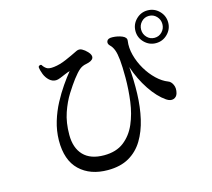

<svg xmlns="http://www.w3.org/2000/svg" viewBox="-116 -965 1232 1117"><g transform="rotate(-15 500.0 -406.0)"><path d="M401 13Q295 13 231.5 -47.5Q168 -108 169 -228Q170 -286 186.5 -340.5Q203 -395 228.5 -443Q254 -491 282 -531.5Q310 -572 334 -601Q322 -598 304.5 -590.5Q287 -583 271 -576.5Q255 -570 244 -570Q222 -570 204.5 -586Q187 -602 177.5 -625.5Q168 -649 166 -671Q169 -677 175 -679Q181 -681 185 -678Q193 -664 207 -654Q221 -644 253 -648Q288 -652 327.5 -669Q367 -686 403 -704Q420 -712 436 -703.5Q452 -695 467 -679Q488 -657 481 -640Q474 -623 437 -616Q414 -612 396.5 -597.5Q379 -583 353 -549Q331 -520 303.5 -476.5Q276 -433 256 -375Q236 -317 236 -243Q236 -164 278 -120Q320 -76 402 -76Q475 -76 521.5 -112Q568 -148 593.5 -207Q619 -266 628.5 -337.5Q638 -409 638 -480Q638 -547 634 -587Q630 -627 621.5 -649Q613 -671 600 -683Q585 -697 591 -712.5Q597 -728 625 -727Q657 -726 683 -715Q709 -704 706 -684Q700 -643 712 -597.5Q724 -552 748.5 -510.5Q773 -469 805.5 -438Q838 -407 872 -394Q889 -388 899 -366Q909 -344 901 -315Q895 -294 876 -287.5Q857 -281 833 -297Q786 -329 743.5 -392.5Q701 -456 675 -534Q682 -452 679.5 -372Q677 -292 661 -222.5Q645 -153 613 -100Q581 -47 529 -17Q477 13 401 13ZM862 -628Q822 -628 793 -657Q764 -686 764 -726Q764 -767 793 -796Q822 -825 862 -825Q903 -825 932 -796Q961 -767 961 -726Q961 -686 932 -657Q903 -628 862 -628ZM862 -660Q889 -660 907.5 -679.5Q926 -699 926 -726Q926 -753 907.5 -772.5Q889 -792 862 -792Q835 -792 816.5 -772.5Q798 -753 798 -726Q798 -699 816.5 -679.5Q835 -660 862 -660Z"/></g></svg>

Font: Zen Old Mincho SemiBold
Style: Regular
Weight: 600
Version: Version 1.500